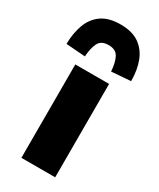

<svg xmlns="http://www.w3.org/2000/svg" viewBox="-220 -838 745 901"><g transform="rotate(30 153.0 -387.5)"><path d="M62 0V-506H245V0ZM82 -561 -22 -569Q-21 -630 -3.5 -676Q14 -722 52 -748.5Q90 -775 153 -775Q216 -775 254 -748.5Q292 -722 310 -676Q328 -630 328 -569L224 -561Q221 -608 206.5 -635.5Q192 -663 153 -663Q113 -663 99 -635.5Q85 -608 82 -561Z"/></g></svg>

Font: Nunito Sans 7pt SemiCondensed Black
Style: Regular
Weight: 900
Width: 4
Designer: Vernon Adams
Foundry: Vernon Adams
Version: Version 3.101;gftools[0.9.27]